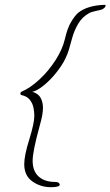

<svg xmlns="http://www.w3.org/2000/svg" viewBox="-20 -717 460 800"><path d="M192 63Q149 63 115 39Q81 15 81 -33Q81 -69 102 -136Q123 -204 123 -234Q123 -250 119.5 -268Q116 -286 104.5 -301Q93 -316 69 -321Q65 -322 65 -327Q65 -333 70 -335Q107 -351 145 -386.5Q183 -422 211.5 -466.5Q240 -511 250 -553Q261 -601 277 -627Q293 -653 306 -664Q345 -695 418 -697Q420 -695 420 -693Q420 -689 414 -683.5Q408 -678 400 -676Q397 -675 378 -671Q359 -667 351 -662Q322 -646 305.5 -617.5Q289 -589 281 -559.5Q273 -530 267 -510Q256 -474 235 -442.5Q214 -411 190 -386.5Q166 -362 145 -348.5Q124 -335 114 -335Q140 -327 149.5 -309Q159 -291 159 -268Q159 -252 155.5 -234Q152 -216 147 -199Q130 -137 123 -101.5Q116 -66 116 -47Q116 -4 141 18.5Q166 41 209 41Q219 41 224 44.5Q229 48 229 52Q229 63 192 63Z"/></svg>

Font: Square Peg
Style: Regular
Weight: 400
Designer: Robert E. Leuschke
Foundry: Robert E. Leuschke
Version: Version 1.010; ttfautohint (v1.8.4.7-5d5b)